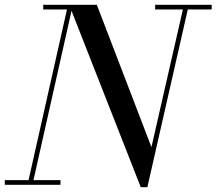

<svg xmlns="http://www.w3.org/2000/svg" viewBox="-55 -770 902 800"><path d="M-35 -19.5H64L224 -730.5H125V-750H348.5L576 -157L707 -730.5H591.5V-750H827V-730.5H727.5L559 10H531.5L243 -725L84.5 -19.5H197V0H-35Z"/></svg>

Font: Bodoni* 11pt
Style: Italic
Weight: 400
Italic angle: -13°
Version: Version 2.3